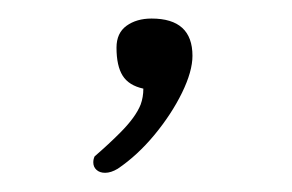

<svg xmlns="http://www.w3.org/2000/svg" viewBox="-20 -98 313 206"><path d="M80.1 76.2Q80.1 81.1 83.5 84.2Q86.9 87.4 92.8 87.4Q99.1 87.4 106.4 83Q127.4 68.8 145.8 46.6Q164.1 24.4 175.3 1.5Q186.5 -21.5 186.5 -38.1Q186.5 -78.1 142.6 -78.1Q126.5 -78.1 115.7 -70.3Q105 -62.5 105 -46.9Q105 -27.3 111.6 -16.8Q118.2 -6.3 133.8 -2.9Q133.8 6.3 130.9 14.2Q125.5 27.8 108.9 44.4Q97.2 56.2 81.5 69.8Q80.1 72.8 80.1 76.2Z"/></svg>

Font: Amatica SC
Style: Regular
Weight: 400
Designer: Vernon Adams, Ben Nathan
Foundry: newtypography
Version: Version 2.001